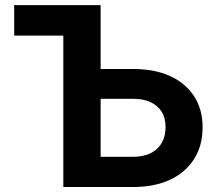

<svg xmlns="http://www.w3.org/2000/svg" viewBox="-20 -748 870 768"><path d="M36.8 -605.6V-727.5H296.9V-605.6ZM329.9 -472.1H512.6Q598.1 -472.1 660.3 -443.7Q722.4 -415.4 756.4 -363.1Q790.4 -310.8 790.4 -239.2Q790.4 -165.8 756.5 -112.1Q722.7 -58.4 660.5 -29.2Q598.3 0 512.6 0H233.3V-727.5H382.5V-120.9H512.6Q573.6 -120.9 607.9 -152.7Q642.2 -184.5 642.2 -240.7Q642.2 -276.1 626.7 -301Q611.2 -325.9 582.3 -339.4Q553.4 -352.8 512.6 -352.8H329.9Z"/></svg>

Font: Adwaita Sans
Style: Regular
Weight: 400
Designer: Rasmus Andersson
Foundry: rsms
Version: Version 4.001;git-9221beed3